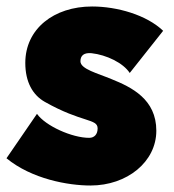

<svg xmlns="http://www.w3.org/2000/svg" viewBox="-32 -555 537 592"><path d="M247 17C360 17 450 -56 450 -152C450 -249 374 -286 312 -311C269 -329 216 -342 216 -366C216 -384 227 -393 250 -391C296 -386 348 -361 368 -330L471 -460C420 -509 329 -535 252 -535C134 -535 46 -466 46 -361C46 -302 69 -262 106 -241C221 -176 269 -190 269 -159C269 -141 259 -130 243 -130C190 -130 108 -167 82 -204L-12 -67C66 -3 178 17 247 17Z"/></svg>

Font: Fixel Text 20240404 Black
Style: Italic
Weight: 900
Width: 4
Italic angle: -10°
Designer: AlfaBravo + MacPaw
Foundry: Kyrylo Tkachov, Marchela Mozhyna, Serhii Makarenko, Maria Weinstein, Zakhar Kryvoshyya
Version: Version 1.211;Glyphs 3.2 (3225)